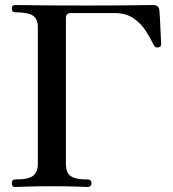

<svg xmlns="http://www.w3.org/2000/svg" viewBox="-20 -746 689 766"><path d="M40 0Q33 0 30 -4.5Q27 -9 27 -14Q27 -30 40 -30Q95 -30 113 -45.5Q131 -61 131 -92V-638Q131 -670 111.5 -683.5Q92 -697 41 -697Q27 -697 27 -712Q27 -726 41 -726Q49 -726 119.5 -725Q190 -724 323 -724Q448 -724 515.5 -725Q583 -726 590 -726Q615 -726 616 -703Q617 -694 618 -674.5Q619 -655 620 -632.5Q621 -610 622 -592.5Q623 -575 623 -571Q623 -566 621 -562Q619 -558 611 -557Q600 -554 593 -567Q581 -592 562.5 -621.5Q544 -651 513.5 -672.5Q483 -694 435 -694H264Q255 -694 249 -690Q243 -686 243 -674V-92Q243 -73 249 -59Q255 -45 273.5 -37.5Q292 -30 330 -30Q345 -30 345 -14Q345 -9 341 -4.5Q337 0 330 0Q321 0 286 -1.5Q251 -3 187 -3Q123 -3 87 -1.5Q51 0 40 0Z"/></svg>

Font: Zen Old Mincho
Style: Bold
Weight: 700
Designer: Yoshimichi Ohira
Foundry: Positype
Version: Version 1.500